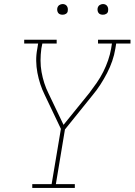

<svg xmlns="http://www.w3.org/2000/svg" viewBox="-20 -932 667 952"><path d="M140 0V-19H236L282 -293L202 -461Q189 -487 180 -514.5Q171 -542 165.5 -571Q160 -600 159.5 -630Q159 -660 165 -691L169 -716H100V-735H261V-716H190L185 -691Q181 -661 181 -632Q181 -603 186 -575Q191 -547 199.5 -520.5Q208 -494 220 -470L295 -313L423 -471Q442 -496 460 -522Q478 -548 492 -576Q506 -604 516 -633Q526 -662 531 -691L535 -716H466V-735H627V-716H556L552 -691Q547 -660 536.5 -629.5Q526 -599 511 -570Q496 -541 478 -513Q460 -485 439 -460L302 -290L257 -19H351V0ZM490 -859Q484 -859 478 -861Q472 -863 468.5 -868Q465 -873 464 -879Q463 -885 464 -891Q465 -896 467.5 -900Q470 -904 473.5 -906.5Q477 -909 481.5 -910.5Q486 -912 490 -912Q497 -912 502.5 -909.5Q508 -907 511.5 -902Q515 -897 516 -891Q517 -885 516 -879Q516 -874 513.5 -870Q511 -866 507 -863.5Q503 -861 499 -860Q495 -859 490 -859ZM290 -859Q284 -859 278 -861Q272 -863 268.5 -868Q265 -873 264 -879Q263 -885 264 -891Q265 -896 267.5 -900Q270 -904 273.5 -906.5Q277 -909 281.5 -910.5Q286 -912 290 -912Q297 -912 302.5 -909.5Q308 -907 311.5 -902Q315 -897 316 -891Q317 -885 316 -879Q316 -874 313.5 -870Q311 -866 307 -863.5Q303 -861 299 -860Q295 -859 290 -859Z"/></svg>

Font: Iosevka Curly Slab ThExObl
Style: Regular
Weight: 100
Width: 7
Italic angle: -9°
Monospace: yes
Designer: Belleve Invis
Foundry: Belleve Invis
Version: Version 11.1.0; ttfautohint (v1.8.3)